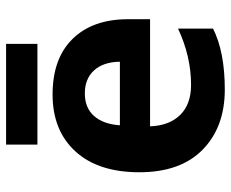

<svg xmlns="http://www.w3.org/2000/svg" viewBox="-84 -665 759 631"><g transform="rotate(-90 295.5 -349.5)"><path d="M547.9 -308.1V-235.8H195.8Q198.2 -172.4 233.4 -136.7Q268.6 -101.1 332 -101.1Q425.8 -101.1 517.1 -144V-28.8Q439.9 9.8 316.7 9.8Q193.4 9.8 119.1 -63Q44.9 -135.7 44.9 -271Q44.9 -406.2 113.5 -481.2Q182.1 -556.2 300.5 -556.2Q418.9 -556.2 483.4 -490.2Q547.9 -424.3 547.9 -308.1ZM199.2 -335H408.2Q407.2 -390.1 379.4 -420.2Q351.6 -450.2 304.2 -450.2Q256.8 -450.2 230 -420.2Q203.1 -390.1 199.2 -335ZM135.7 -709H466.8V-606H135.7Z"/></g></svg>

Font: NotoSans-Bold
Style: Bold
Weight: 700
Designer: Monotype Design team
Foundry: Monotype Imaging Inc.
Version: Version 1.04